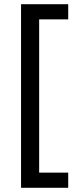

<svg xmlns="http://www.w3.org/2000/svg" viewBox="-20 -734 369 912"><path d="M304 158H80V-714H304V-642H166V86H304Z"/></svg>

Font: uguzrati15
Style: Book
Weight: 400
Designer: Jelle Bosma - Monotype Design Team, Universal Thirst
Foundry: Monotype Imaging Inc.
Version: Version 2.106